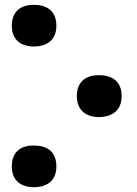

<svg xmlns="http://www.w3.org/2000/svg" viewBox="-20 -755 570 797"><path d="M120 -562C173 -562 214 -587 214 -648C214 -711 173 -735 120 -735C70 -735 29 -711 29 -648C29 -587 70 -562 120 -562ZM390 -269C443 -269 485 -295 485 -356C485 -419 443 -443 390 -443C340 -443 299 -419 299 -356C299 -295 340 -269 390 -269ZM120 22C173 22 214 -3 214 -64C214 -128 173 -151 120 -151C70 -151 29 -128 29 -64C29 -3 70 22 120 22Z"/></svg>

Font: Noto Sans Mono Condensed ExtraBold
Style: Regular
Weight: 800
Width: 3
Designer: Monotype Design Team
Foundry: Monotype Imaging Inc.
Version: Version 2.014